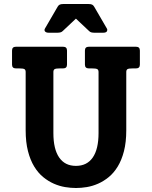

<svg xmlns="http://www.w3.org/2000/svg" viewBox="-20 -921 757 957"><path d="M677.2 -599.1Q677.2 -580.1 658.2 -580.1H643.1Q621.6 -580.1 615.5 -576.4Q609.4 -572.8 609.4 -562V-272Q609.4 -212.4 597.9 -167.7Q586.4 -123 566.9 -91.1Q547.4 -59.1 522 -38.3Q496.6 -17.6 468.8 -5.4Q440.9 6.8 412.6 11.5Q384.3 16.1 358.9 16.1H358.4Q333 16.1 304.7 11.5Q276.4 6.8 248.5 -5.4Q220.7 -17.6 195.3 -38.3Q169.9 -59.1 150.4 -91.1Q130.9 -123 119.4 -167.7Q107.9 -212.4 107.9 -272V-562Q107.9 -572.8 101.8 -576.4Q95.7 -580.1 74.2 -580.1H59.1Q40 -580.1 40 -599.1V-668.9Q40 -688 59.1 -688H294.9Q314 -688 314 -668.9V-599.1Q314 -580.1 294.9 -580.1H279.8Q258.8 -580.1 252.4 -576.4Q246.1 -572.8 246.1 -562V-257.8Q246.1 -177.7 274.9 -136Q303.7 -94.2 358.4 -94.2Q413.6 -94.2 442.4 -136Q471.2 -177.7 471.2 -257.8V-562Q471.2 -572.8 464.8 -576.4Q458.5 -580.1 437.5 -580.1H422.4Q403.3 -580.1 403.3 -599.1V-668.9Q403.3 -688 422.4 -688H658.2Q677.2 -688 677.2 -668.9ZM512.7 -778.8Q516.6 -772.5 512.9 -765.1Q509.3 -757.8 492.7 -757.8H453.1Q443.4 -757.8 436.5 -759.3Q429.7 -760.7 424.3 -766.1L358.4 -828.1L292.5 -766.1Q287.1 -760.7 280 -759.3Q272.9 -757.8 263.2 -757.8H224.1Q215.8 -757.8 210.9 -759.8Q206.1 -761.7 203.9 -764.9Q201.7 -768.1 201.9 -771.7Q202.1 -775.4 204.1 -778.8L267.1 -887.2Q271.5 -895 277.6 -897.9Q283.7 -900.9 294.4 -900.9H422.4Q433.1 -900.9 439.2 -897.9Q445.3 -895 449.7 -887.2Z"/></svg>

Font: New Telegraph
Style: Bold
Weight: 700
Designer: Frank Baranowski
Foundry: Frank Baranowski
Version: Version 3.001